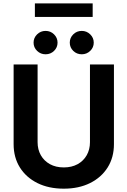

<svg xmlns="http://www.w3.org/2000/svg" viewBox="-20 -1111 758 1142"><path d="M515.1 -727.5H657.7V-253.4Q657.7 -174.8 620.4 -115.2Q583 -55.7 515.9 -22.2Q448.7 11.2 359.4 11.2Q269.5 11.2 202.4 -22.2Q135.3 -55.7 98.1 -115.2Q61 -174.8 61 -253.4V-727.5H203.6V-265.1Q203.6 -221.7 222.9 -187.7Q242.2 -153.8 277.1 -134.5Q312 -115.2 359.4 -115.2Q406.7 -115.2 441.7 -134.5Q476.6 -153.8 495.8 -187.7Q515.1 -221.7 515.1 -265.1ZM466.3 -788.1Q436.5 -788.1 415.8 -808.3Q395 -828.6 395 -857.4Q395 -886.2 415.8 -906.7Q436.5 -927.2 466.3 -927.2Q495.6 -927.2 516.6 -906.7Q537.6 -886.2 537.6 -857.4Q537.6 -828.6 516.6 -808.3Q495.6 -788.1 466.3 -788.1ZM251 -788.1Q221.7 -788.1 200.7 -808.3Q179.7 -828.6 179.7 -857.4Q179.7 -886.2 200.7 -906.7Q221.7 -927.2 251 -927.2Q280.8 -927.2 301.5 -906.7Q322.3 -886.2 322.3 -857.4Q322.3 -828.6 301.5 -808.3Q280.8 -788.1 251 -788.1ZM531.2 -1090.8V-1010.3H187.5V-1090.8Z"/></svg>

Font: Inter Cardless Tabular Bold
Style: Bold
Weight: 700
Designer: Rasmus Andersson
Foundry: rsms
Version: Version 4.000;git-4fc901f